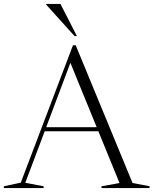

<svg xmlns="http://www.w3.org/2000/svg" viewBox="-28 -955 780 975"><path d="M645 -26 731.5 -9V0H487.5V-9L579 -25.5L471.5 -288.5H199L100.5 -27L193.5 -9V0H-8.5V-9L77.5 -27.5L342.5 -725H356.5ZM206.5 -309H463L329.5 -636ZM362.5 -772H350.5L206.5 -931.5V-935H279Z"/></svg>

Font: Newsreader 72pt Light
Style: Regular
Weight: 300
Designer: Hugues Gentile
Foundry: Production Type
Version: Version 1.003; ttfautohint (v1.8.3)